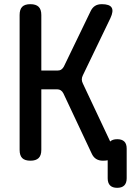

<svg xmlns="http://www.w3.org/2000/svg" viewBox="-20 -760 640 920"><path d="M126 10Q99 10 86.5 -2.5Q74 -15 74 -42V-688Q74 -715 86.5 -727.5Q99 -740 125.5 -740Q152 -740 165 -727.5Q178 -715 178 -688V-422H256Q267 -422 274 -427Q281 -432 286 -441L414 -706Q422 -723 435 -731.5Q448 -740 468 -740Q505 -740 515 -723.5Q525 -707 509 -673L377 -399Q372 -389 372 -379.5Q372 -370 377 -360L508 -82Q519 -93 542 -93Q564 -93 575.5 -82Q587 -71 587 -48V94Q587 117 575.5 128.5Q564 140 541.5 140Q519 140 507.5 128.5Q496 117 496 94V8Q486 10 473 10Q454 10 440.5 1.5Q427 -7 419 -25L284 -312Q279 -322 271.5 -327Q264 -332 254 -332H178V-42Q178 -15 165 -2.5Q152 10 126 10Z"/></svg>

Font: Maple Mono NL Medium
Style: Regular
Weight: 500
Monospace: yes
Designer: subframe7536
Version: Version 7.000